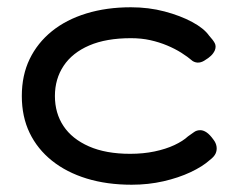

<svg xmlns="http://www.w3.org/2000/svg" viewBox="-20 -496 657 528"><path d="M342 12Q274 12 218.5 -5Q163 -22 123 -54Q83 -86 61.5 -130.5Q40 -175 40 -232Q40 -289 61.5 -333.5Q83 -378 122.5 -410Q162 -442 217.5 -459Q273 -476 340 -476Q389 -476 432.5 -464.5Q476 -453 508.5 -435.5Q541 -418 555 -398Q566 -386 570.5 -377.5Q575 -369 571 -358Q567 -349 560 -342.5Q553 -336 546 -332Q527 -318 510 -328Q496 -340 478.5 -351Q461 -362 439.5 -371Q418 -380 393.5 -385.5Q369 -391 340 -391Q272 -391 225.5 -371Q179 -351 155 -315Q131 -279 131 -232Q131 -185 154.5 -149.5Q178 -114 224.5 -93.5Q271 -73 338 -73Q374 -73 405 -79.5Q436 -86 459.5 -97Q483 -108 497 -121Q507 -128 514 -133Q521 -138 531 -138Q539 -138 548 -132Q557 -126 567 -112Q574 -103 575.5 -93Q577 -83 573 -74Q569 -65 557 -56Q537 -38 504 -22.5Q471 -7 429.5 2.5Q388 12 342 12Z"/></svg>

Font: Fredoka SemiExpanded
Style: Regular
Weight: 400
Width: 6
Designer: Ben Nathan
Foundry: Milena B. Brandão, Ben Nathan
Version: Version 2.001